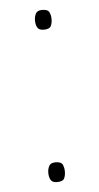

<svg xmlns="http://www.w3.org/2000/svg" viewBox="-45 -562 310 600"><g transform="rotate(-5 110.0 -262.0)"><path d="M85 -23Q85 -35 90 -44.5Q95 -54 110 -54Q128 -54 132.5 -44.5Q137 -35 137 -23Q137 -10 132.5 -1Q128 8 110 8Q95 8 90 -1Q85 -10 85 -23ZM85 -501Q85 -513 90 -522.5Q95 -532 110 -532Q128 -532 132.5 -522.5Q137 -513 137 -501Q137 -488 132.5 -479Q128 -470 110 -470Q95 -470 90 -479Q85 -488 85 -501Z"/></g></svg>

Font: Noto Sans Thai Thin
Style: Regular
Weight: 250
Designer: Monotype Design Team
Foundry: Monotype Imaging Inc.
Version: Version 2.001